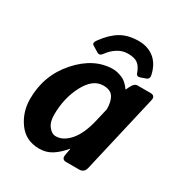

<svg xmlns="http://www.w3.org/2000/svg" viewBox="-169 -832 912 965"><g transform="rotate(30 287.5 -349.5)"><path d="M498 -594.7Q503.4 -571.8 486.3 -565.4L456.5 -554.7Q437.5 -547.9 431.6 -564.9Q420.4 -598.1 401.3 -612.8Q382.3 -627.4 343.7 -627.4Q311 -627.4 283.2 -609.4Q255.3 -591.3 237.3 -565.4Q223.1 -545.4 207.5 -555.2L172.3 -576.7Q159.1 -585 174.3 -606Q213.3 -659.7 255.8 -684.6Q298.3 -709.5 358.9 -709.5Q411.6 -709.5 448.2 -680.7Q484.8 -651.9 498 -594.7ZM30.3 -185.1Q30.3 -322.3 119.4 -422.4Q208.5 -522.5 318.4 -522.5Q340.3 -522.5 369.1 -511.2Q397.9 -500 421.4 -465.8H423.3L431.6 -483.4Q445.3 -512.7 464.4 -512.7H539.1Q568.8 -512.7 562 -483.4L457 -29.3Q450.2 0 420.9 0H346.2Q318.8 0 324.2 -29.3L331.1 -67.4H329.1Q300.3 -32.2 268.1 -11.2Q235.8 9.8 194.3 9.8Q116.7 9.8 73.5 -49.3Q30.3 -108.4 30.3 -185.1ZM174.8 -175.8Q174.8 -133.8 193.6 -109.9Q212.4 -85.9 235.8 -85.9Q277.8 -85.9 315.2 -128.2Q352.5 -170.4 372.6 -254.9L390.6 -332Q390.6 -376.5 374.5 -401.6Q358.4 -426.8 316.4 -426.8Q255.9 -426.8 215.3 -349.6Q174.8 -272.5 174.8 -175.8Z"/></g></svg>

Font: Istok
Style: Bold Italic
Weight: 700
Italic angle: -13°
Designer: Andrey V. Panov
Foundry: Andrey V. Panov
Version: Version 1.0.3